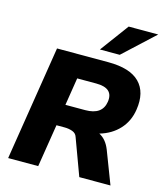

<svg xmlns="http://www.w3.org/2000/svg" viewBox="-134 -1042 981 1142"><g transform="rotate(15 356.5 -470.5)"><path d="M25 0 137 -705H453Q587 -705 646 -645.5Q705 -586 688 -476Q677 -403 630.5 -352.5Q584 -302 511 -281Q555 -259 578 -201L655 0H463L380 -225Q373 -247 350.5 -255Q328 -263 302 -263H252L210 0ZM272 -394H394Q498 -394 511 -476Q525 -564 416 -564H299ZM385 -765 515 -941H697L507 -765Z"/></g></svg>

Font: Mulish Black
Style: Italic
Weight: 900
Italic angle: -9°
Designer: Vernon Adams
Foundry: Vernon Adams
Version: Version 3.603; ttfautohint (v1.8.3)